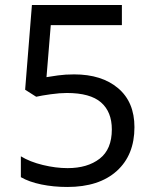

<svg xmlns="http://www.w3.org/2000/svg" viewBox="-20 -734 612 764"><path d="M275 -438Q385 -438 450 -383Q515 -328 515 -228Q515 -117 444.5 -53.5Q374 10 248 10Q193 10 144.5 0Q96 -10 63 -29V-112Q99 -90 150.5 -77.5Q202 -65 249 -65Q328 -65 376.5 -102.5Q425 -140 425 -219Q425 -289 382 -326.5Q339 -364 246 -364Q218 -364 182 -359Q146 -354 124 -349L80 -377L107 -714H465V-634H182L165 -427Q182 -430 211 -434Q240 -438 275 -438Z"/></svg>

Font: Noto Sans Tamil Supplement
Style: Regular
Weight: 400
Designer: Ek Type
Foundry: Ek Type
Version: Version 2.001; ttfautohint (v1.8.4.7-5d5b)